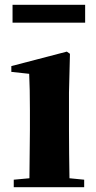

<svg xmlns="http://www.w3.org/2000/svg" viewBox="-20 -776 398 796"><path d="M32 -682H333V-756H32ZM101 0H329V-31L268 -37C267 -95 266 -182 266 -238V-392L270 -553L257 -562L27 -502V-478L101 -470C103 -423 104 -384 104 -318V-238L102 -37L37 -31V0Z"/></svg>

Font: Noto Serif CJK HK Black
Style: Regular
Weight: 900
Designer: Ryoko NISHIZUKA 西塚涼子 (kana & ideographs); Frank Grießhammer (Latin, Greek & Cyrillic); Wenlong ZHANG 张文龙 (bopomofo); San
Foundry: Adobe
Version: Version 2.001;hotconv 1.1.0;makeotfexe 2.6.0